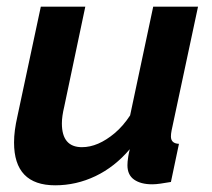

<svg xmlns="http://www.w3.org/2000/svg" viewBox="-20 -544 635 574"><path d="M145 10Q22 10 22 -118Q22 -136 24.5 -155Q27 -174 32 -196L102 -524H235L172 -225Q165 -196 165 -175Q165 -104 225 -104Q249 -104 273.5 -114.5Q298 -125 323 -146Q348 -167 369 -199L438 -524H572L493 -154Q492 -149 491.5 -144.5Q491 -140 491 -136Q491 -115 515 -114L491 0Q473 3 459.5 5Q446 7 435 7Q401 7 381 -7Q361 -21 361 -50Q361 -55 361.5 -61Q362 -67 363.5 -76.5Q365 -86 368 -98Q323 -45 265.5 -17.5Q208 10 145 10Z"/></svg>

Font: Raleway Thin
Style: Bold Italic
Weight: 700
Italic angle: -12°
Version: Version 4.026